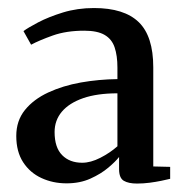

<svg xmlns="http://www.w3.org/2000/svg" viewBox="-20 -826 450 466"><path d="M312.5 -380.5Q292 -380.5 280.5 -387.2Q269 -394 269 -415.5V-445Q261 -434.5 243 -419.2Q225 -404 199.5 -392.5Q174 -381 141.5 -381Q108.5 -381 80.8 -393.8Q53 -406.5 36.2 -432.2Q19.5 -458 19.5 -496Q19.5 -533 40.5 -559Q61.5 -585 97 -601.5Q132.5 -618 176.2 -625.8Q220 -633.5 265 -634V-662Q265 -691 258.2 -711Q251.5 -731 234 -741.2Q216.5 -751.5 184.5 -751.5Q141 -751.5 108 -739.8Q75 -728 55.5 -717.5L37 -750.5Q47.5 -758.5 72.8 -771.8Q98 -785 133 -795.8Q168 -806.5 208 -806.5Q281.5 -806.5 316.8 -772.2Q352 -738 352 -662.5V-422L393 -421V-392Q384.5 -390 371.5 -387.2Q358.5 -384.5 343.2 -382.5Q328 -380.5 312.5 -380.5ZM179.5 -431Q200 -431 223.5 -443Q247 -455 265 -471V-599.5Q216 -599.5 182 -587.8Q148 -576 130.2 -555Q112.5 -534 112.5 -505.5Q112.5 -468 130.8 -449.5Q149 -431 179.5 -431Z"/></svg>

Font: Merriweather 72pt Medium
Style: Regular
Weight: 500
Version: Version 2.100